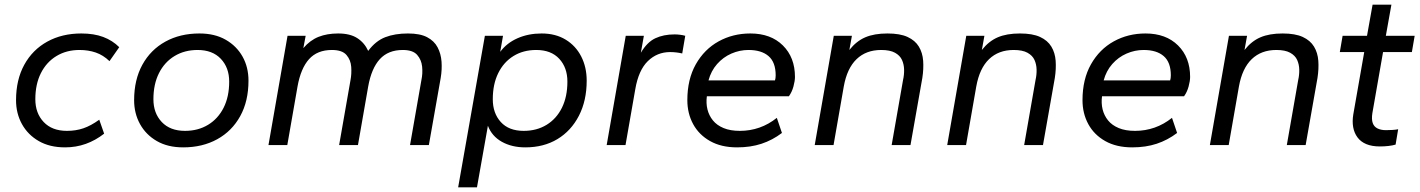

<svg xmlns="http://www.w3.org/2000/svg" viewBox="-20 -624 6107 826"><path d="M260 10Q194 10 147 -17Q100 -44 74.5 -90Q49 -136 49 -193Q49 -281 84.5 -345.5Q120 -410 183.5 -445Q247 -480 330 -480Q384 -480 424 -465Q464 -450 493 -421L451 -361Q424 -387 392 -398Q360 -409 322 -409Q266 -409 223 -383Q180 -357 156 -309.5Q132 -262 132 -197Q132 -137 168 -99Q204 -61 268 -61Q306 -61 338.5 -72Q371 -83 407 -109L428 -49Q391 -20 349 -5Q307 10 260 10Z M768 10Q702 10 655 -17Q608 -44 582.5 -90Q557 -136 557 -193Q557 -281 592.5 -345.5Q628 -410 691.5 -445Q755 -480 838 -480Q904 -480 951 -453Q998 -426 1023.5 -380.5Q1049 -335 1049 -277Q1049 -189 1013.5 -124.5Q978 -60 914.5 -25Q851 10 768 10ZM776 -61Q832 -61 875 -87Q918 -113 942 -160.5Q966 -208 966 -273Q966 -333 930 -371Q894 -409 830 -409Q774 -409 731 -383Q688 -357 664 -309.5Q640 -262 640 -197Q640 -137 676 -99Q712 -61 776 -61Z M1135 0 1217 -470H1295L1285 -417Q1314 -451 1350.5 -465.5Q1387 -480 1435 -480Q1486 -480 1517 -460Q1548 -440 1564 -405Q1596 -448 1637.5 -464Q1679 -480 1735 -480Q1787 -480 1817.5 -464Q1848 -448 1862.5 -420.5Q1877 -393 1879.5 -359Q1882 -325 1876 -289L1825 0H1744L1793 -280Q1799 -308 1796 -337.5Q1793 -367 1774.5 -388Q1756 -409 1713 -409Q1650 -409 1614 -369.5Q1578 -330 1564 -252L1520 0H1439L1488 -280Q1493 -306 1491 -336Q1489 -366 1470.5 -387.5Q1452 -409 1408 -409Q1345 -409 1309.5 -369.5Q1274 -330 1260 -252L1216 0Z M1951 182 2066 -470H2144L2132 -401Q2160 -439 2206.5 -459.5Q2253 -480 2310 -480Q2370 -480 2413.5 -453.5Q2457 -427 2480.5 -381Q2504 -335 2504 -277Q2504 -191 2470.5 -126Q2437 -61 2378 -25.5Q2319 10 2240 10Q2182 10 2139 -14Q2096 -38 2079 -83L2032 182ZM2233 -61Q2289 -61 2331.5 -87Q2374 -113 2397.5 -160.5Q2421 -208 2421 -273Q2421 -333 2386 -371Q2351 -409 2287 -409Q2231 -409 2189 -383Q2147 -357 2123.5 -309.5Q2100 -262 2100 -197Q2100 -137 2134.5 -99Q2169 -61 2233 -61Z M2590 0 2672 -470H2750L2737 -397Q2764 -443 2799.5 -459.5Q2835 -476 2882 -476Q2893 -476 2905.5 -474.5Q2918 -473 2928 -470L2915 -394Q2902 -397 2889 -398.5Q2876 -400 2863 -400Q2807 -400 2767 -361Q2727 -322 2713 -240L2671 0Z M3151 10Q3083 10 3035 -17Q2987 -44 2962 -90Q2937 -136 2937 -193Q2937 -283 2973.5 -347.5Q3010 -412 3071.5 -446Q3133 -480 3208 -480Q3296 -480 3348 -428.5Q3400 -377 3400 -293Q3400 -276 3393.5 -252Q3387 -228 3374 -210H3021Q3017 -180 3023.5 -153.5Q3030 -127 3047 -106Q3064 -85 3093 -73Q3122 -61 3163 -61Q3207 -61 3247 -75Q3287 -89 3322 -117L3344 -52Q3303 -21 3256 -5.5Q3209 10 3151 10ZM3028 -278H3314Q3317 -287 3317 -300Q3317 -356 3286.5 -382.5Q3256 -409 3200 -409Q3162 -409 3126.5 -393.5Q3091 -378 3065 -348.5Q3039 -319 3028 -278Z M3485 0 3567 -470H3645L3634 -409Q3664 -447 3702.5 -463.5Q3741 -480 3798 -480Q3852 -480 3884.5 -465Q3917 -450 3933 -423.5Q3949 -397 3951.5 -362.5Q3954 -328 3948 -289L3897 0H3816L3865 -280Q3870 -302 3869.5 -324.5Q3869 -347 3860.5 -366Q3852 -385 3830.5 -397Q3809 -409 3771 -409Q3706 -409 3665 -369.5Q3624 -330 3610 -252L3566 0Z M4055 0 4137 -470H4215L4204 -409Q4234 -447 4272.5 -463.5Q4311 -480 4368 -480Q4422 -480 4454.5 -465Q4487 -450 4503 -423.5Q4519 -397 4521.5 -362.5Q4524 -328 4518 -289L4467 0H4386L4435 -280Q4440 -302 4439.5 -324.5Q4439 -347 4430.5 -366Q4422 -385 4400.5 -397Q4379 -409 4341 -409Q4276 -409 4235 -369.5Q4194 -330 4180 -252L4136 0Z M4851 10Q4783 10 4735 -17Q4687 -44 4662 -90Q4637 -136 4637 -193Q4637 -283 4673.5 -347.5Q4710 -412 4771.5 -446Q4833 -480 4908 -480Q4996 -480 5048 -428.5Q5100 -377 5100 -293Q5100 -276 5093.5 -252Q5087 -228 5074 -210H4721Q4717 -180 4723.5 -153.5Q4730 -127 4747 -106Q4764 -85 4793 -73Q4822 -61 4863 -61Q4907 -61 4947 -75Q4987 -89 5022 -117L5044 -52Q5003 -21 4956 -5.5Q4909 10 4851 10ZM4728 -278H5014Q5017 -287 5017 -300Q5017 -356 4986.5 -382.5Q4956 -409 4900 -409Q4862 -409 4826.5 -393.5Q4791 -378 4765 -348.5Q4739 -319 4728 -278Z M5185 0 5267 -470H5345L5334 -409Q5364 -447 5402.5 -463.5Q5441 -480 5498 -480Q5552 -480 5584.5 -465Q5617 -450 5633 -423.5Q5649 -397 5651.5 -362.5Q5654 -328 5648 -289L5597 0H5516L5565 -280Q5570 -302 5569.5 -324.5Q5569 -347 5560.5 -366Q5552 -385 5530.5 -397Q5509 -409 5471 -409Q5406 -409 5365 -369.5Q5324 -330 5310 -252L5266 0Z M5916 6Q5882 6 5858 -4Q5834 -14 5820 -33Q5806 -52 5801.5 -77Q5797 -102 5802 -132L5849 -400H5744L5756 -470H5861L5885 -604H5966L5942 -470H6066L6054 -400H5930L5884 -137Q5880 -111 5885.5 -95Q5891 -79 5906 -71.5Q5921 -64 5943 -64Q5956 -64 5971 -65Q5986 -66 5995 -68L5984 -2Q5971 2 5953 4Q5935 6 5916 6Z"/></svg>

Font: Gantari
Style: Italic
Weight: 400
Italic angle: -10°
Designer: Anugrah Pasau
Foundry: Lafontype
Version: Version 1.000; ttfautohint (v1.8.3)